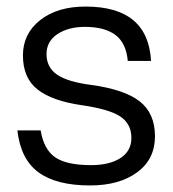

<svg xmlns="http://www.w3.org/2000/svg" viewBox="-20 -552 529 586"><path d="M241 -532Q432 -532 441 -366H370Q365 -421 332 -445.5Q299 -470 239 -470Q189 -470 155.5 -448Q122 -426 122 -387Q122 -346 154.5 -324Q187 -302 257 -293Q360 -279 406.5 -242.5Q453 -206 453 -136Q453 -66 398.5 -26Q344 14 255 14Q152 14 97.5 -26Q43 -66 33 -154H104Q114 -95 149 -71.5Q184 -48 258 -48Q314 -48 347.5 -69.5Q381 -91 381 -131Q381 -174 347 -196.5Q313 -219 229 -231Q139 -244 94.5 -279Q50 -314 50 -383Q50 -449 102.5 -490.5Q155 -532 241 -532Z"/></svg>

Font: Nacelle Light
Style: Regular
Weight: 300
Designer: Sora Sagano
Foundry: Sora Sagano
Version: Version 1.000;FEAKit 1.0